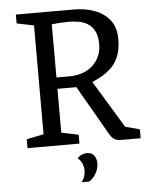

<svg xmlns="http://www.w3.org/2000/svg" viewBox="-57 -695 725 928"><g transform="rotate(-5 305.5 -230.5)"><path d="M55 0V-43L138 -60V-588L55 -605V-648H337Q392 -648 437.5 -631Q483 -614 510.5 -579Q538 -544 538 -488Q538 -441 526 -408.5Q514 -376 493.5 -354.5Q473 -333 448 -318Q423 -303 395 -291L534 -62L604 -43V0H512Q489 0 477.5 -7Q466 -14 455 -31L316 -273H224V-60L307 -43V0ZM224 -328H287Q334 -328 369 -346Q404 -364 424 -396Q444 -428 444 -470Q444 -511 430.5 -535.5Q417 -560 396 -572Q375 -584 351 -587.5Q327 -591 305 -591Q287 -591 264.5 -589.5Q242 -588 224 -586ZM301 187Q320 164 320 132Q320 114 313.5 98.5Q307 83 292 70Q303 58 316 53.5Q329 49 338 49Q364 49 374.5 66Q385 83 385 101Q385 122 377 140Q369 158 358 170Q347 182 338 187Z"/></g></svg>

Font: Faustina Light
Style: Regular
Weight: 400
Version: Version 1.200